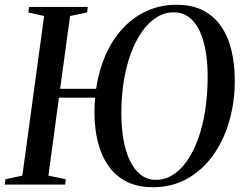

<svg xmlns="http://www.w3.org/2000/svg" viewBox="-27 -772 1016 803"><path d="M612.5 11Q549 11 502.8 -12.2Q456.5 -35.5 426.8 -77.8Q397 -120 382.5 -177.2Q368 -234.5 368 -302Q368 -317.5 368.8 -333Q369.5 -348.5 371 -363.5H219.5L175.5 -37.5L248 -22.5L245.5 0H-7L-4 -22.5L66.5 -37.5L157.5 -705L91.5 -720L94.5 -743H340L337.5 -720L266 -705L224.5 -400.5H375Q386 -476.5 414 -540.8Q442 -605 485.5 -652.2Q529 -699.5 586.2 -725.8Q643.5 -752 712 -752Q777 -752 823 -728Q869 -704 898.2 -661.2Q927.5 -618.5 941 -561.2Q954.5 -504 955 -437Q955 -345 931.5 -264Q908 -183 863.2 -121.2Q818.5 -59.5 755.2 -24.2Q692 11 612.5 11ZM625.5 -20Q662.5 -20 695.2 -40.2Q728 -60.5 754.8 -98.5Q781.5 -136.5 801 -189.8Q820.5 -243 831 -309.5Q841.5 -376 841.5 -452.5Q841.5 -497 836.2 -537.2Q831 -577.5 820.2 -611Q809.5 -644.5 792.8 -669Q776 -693.5 752.8 -707Q729.5 -720.5 699.5 -720.5Q661 -720.5 627.8 -699.5Q594.5 -678.5 567.5 -640.5Q540.5 -602.5 521 -550.2Q501.5 -498 491 -435Q480.5 -372 480.5 -301Q480.5 -241 489.2 -190Q498 -139 516 -100.8Q534 -62.5 561.2 -41.2Q588.5 -20 625.5 -20Z"/></svg>

Font: Merriweather 120pt
Style: Italic
Weight: 400
Italic angle: -7.8°
Version: Version 2.101